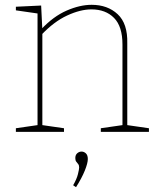

<svg xmlns="http://www.w3.org/2000/svg" viewBox="-20 -548 663 798"><path d="M46 0V-15L143 -29L136 -21V-499L143 -491L46 -505V-520L151 -525L156 -424L152 -427Q202 -480 257 -504Q312 -528 361 -528Q427 -528 469 -489Q511 -450 509 -368V-21L502 -29L599 -15V0H399V-15L496 -29L489 -21V-363Q489 -438 454 -473.5Q419 -509 360 -509Q314 -509 259 -483.5Q204 -458 152 -403L156 -414V-21L149 -29L246 -15V0ZM296 230 284 222Q299 196 304 175.5Q309 155 309 148Q309 139 305 134Q301 129 297 124Q293 119 293 109Q293 96 301 89Q309 82 319 82Q329 82 337 89.5Q345 97 345 113Q345 130 332.5 161Q320 192 296 230Z"/></svg>

Font: Bitter Thin
Style: Regular
Weight: 100
Designer: Sol Matas, and Bitter project Authors
Foundry: Sol Matas
Version: Version 2.002